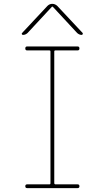

<svg xmlns="http://www.w3.org/2000/svg" viewBox="-20 -970 540 990"><path d="M264.6 -710Q259.8 -710 259.8 -705.1V-25.4Q259.8 -20.5 264.6 -19.5H379.9Q389.6 -19.5 389.6 -9.8Q389.6 0 379.9 0H120.1Q110.4 0 110.4 -9.8Q110.4 -19.5 120.1 -19.5H235.4Q240.2 -19.5 240.2 -25.4V-705.1Q240.2 -710 235.4 -710H120.1Q110.4 -710 110.4 -720.2Q110.4 -730.5 120.1 -730.5H379.9Q389.6 -730.5 389.6 -720.2Q389.6 -710 379.9 -710ZM98.6 -790Q94.7 -790 92.8 -793.5Q90.8 -796.9 93.8 -799.8L224.6 -939.5Q235.4 -950.2 249.5 -950.2Q263.7 -950.2 275.4 -939.5L406.2 -799.8Q408.2 -796.9 406.2 -793.5Q404.3 -790 401.4 -790Q388.7 -790 377.9 -799.8L252 -935.5H250H248L122.1 -799.8Q111.3 -790 98.6 -790Z"/></svg>

Font: Rounded Mgen+ 1mn thin
Style: Regular
Weight: 100
Designer: [Source Han Sans]
Ryoko NISHIZUKA  (kana & ideographs); Paul D. Hunt (Latin, Greek & Cyrillic); Wenlong ZHANG  (bopomofo
Version: Version 1.059.20150602